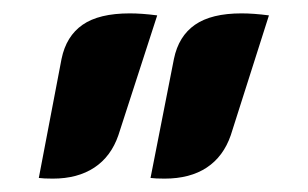

<svg xmlns="http://www.w3.org/2000/svg" viewBox="-20 -747 460 287"><path d="M72 -659Q79 -693 103.5 -710Q128 -727 174 -727Q192 -727 215 -724L157 -545Q146 -513 121 -496.5Q96 -480 59 -480Q45 -480 38 -481ZM240 -659Q247 -693 271.5 -710Q296 -727 341 -727Q359 -727 382 -724L325 -545Q314 -513 289 -496.5Q264 -480 226 -480Q212 -480 205 -481Z"/></svg>

Font: K2D
Style: Bold
Weight: 700
Designer: Katatrad Aksorn Co.,Ltd.
Foundry: Cadson Demak Co.,Ltd.
Version: Version 1.000; ttfautohint (v1.6)